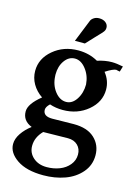

<svg xmlns="http://www.w3.org/2000/svg" viewBox="-142 -783 816 1133"><g transform="rotate(15 265.5 -216.0)"><path d="M19.5 142.1Q19.5 109.9 41.7 76.9Q64 43.9 99.6 17.1Q41.5 -5.9 41.5 -63Q41.5 -108.9 113.8 -167Q76.2 -192.4 54.9 -229.2Q33.7 -266.1 33.7 -308.6Q33.7 -383.8 97.2 -437.3Q160.6 -490.7 250 -490.7Q316.4 -490.7 370.1 -460Q417 -475.1 459 -475.1Q486.8 -475.1 527.3 -466.8L517.1 -433.1Q511.7 -434.1 506.3 -435.1Q501 -436 498 -437L495.1 -438Q475.1 -437.5 430.7 -408.7Q466.8 -363.3 466.8 -308.6Q466.8 -233.4 403.3 -180.2Q339.8 -127 250 -127Q207 -127 169.9 -139.6Q147.9 -119.1 147.9 -101.6Q147.9 -61.5 204.1 -61.5Q228 -61.5 265.9 -62.5Q303.7 -63.5 335.9 -63.5Q418.5 -63.5 462.6 -22.5Q506.8 18.6 506.8 82Q506.8 142.1 468.5 186.8Q430.2 231.4 369.9 253.2Q309.6 274.9 238.3 274.9Q135.7 274.9 77.6 235.4Q19.5 195.8 19.5 142.1ZM245.6 223.1Q287.6 223.1 323.7 209.2Q359.9 195.3 382.8 167.5Q405.8 139.6 405.8 104Q405.8 69.3 383.5 47.6Q361.3 25.9 323.7 25.9Q286.1 25.9 246.6 27.1Q207 28.3 172.9 28.3Q130.9 71.3 130.9 123.5Q130.9 166.5 163.1 194.8Q195.3 223.1 245.6 223.1ZM155.8 -309.1Q158.2 -254.9 188 -216.6Q217.8 -178.2 256.8 -178.2Q293.9 -178.2 319.3 -217Q344.7 -255.9 344.7 -308.1Q340.8 -360.8 310.5 -399.9Q280.3 -439 242.7 -439Q205.6 -439 180.4 -404.1Q155.3 -369.1 155.3 -318.8Q155.3 -317.4 155.5 -314Q155.8 -310.5 155.8 -309.1ZM275.4 -540H214.4L269.5 -677.2Q273.9 -688 287.4 -696.8Q300.8 -705.6 319.8 -705.6Q343.8 -705.6 359.1 -693.4Q374.5 -681.2 374.5 -661.6Q374.5 -645 360.8 -631.3H361.3Q347.2 -616.7 318.1 -585.7Q289.1 -554.7 275.4 -540Z"/></g></svg>

Font: Flanker
Style: Bold
Weight: 700
Designer: Flanker
Foundry: Flanker
Version: Version 2.021